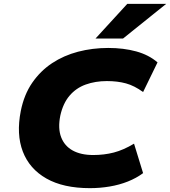

<svg xmlns="http://www.w3.org/2000/svg" viewBox="-20 -965 883 997"><path d="M447 12Q309 12 221 -38Q133 -88 98.5 -178Q64 -268 88 -389Q105 -474 147.5 -535.5Q190 -597 250.5 -637Q311 -677 385.5 -696.5Q460 -716 542 -716Q622 -716 687.5 -698Q753 -680 798 -641L723 -487Q678 -520 634 -532Q590 -544 535 -544Q475 -544 425 -526Q375 -508 341 -468Q307 -428 293 -364Q280 -298 297.5 -252.5Q315 -207 357.5 -183.5Q400 -160 464 -160Q521 -160 571 -173Q621 -186 676 -219L723 -66Q688 -40 644 -22.5Q600 -5 549.5 3.5Q499 12 447 12ZM476 -765 641 -945H843L619 -765Z"/></svg>

Font: Nunito Sans 7pt SemiExpanded Black
Style: Italic
Weight: 900
Width: 6
Italic angle: -9°
Designer: Vernon Adams
Foundry: Vernon Adams
Version: Version 3.101;gftools[0.9.27]